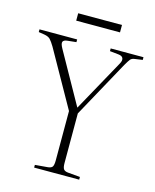

<svg xmlns="http://www.w3.org/2000/svg" viewBox="-131 -945 829 1029"><g transform="rotate(15 283.5 -430.0)"><path d="M159 0V-15L230 -21Q249 -23 255 -32.5Q261 -42 261 -68V-341L86 -652Q71 -677 60.5 -688Q50 -699 27 -703L-5 -708V-723H204V-708L156 -703Q135 -701 130.5 -690.5Q126 -680 140 -655L299 -371H300L458 -657Q469 -676 464 -688.5Q459 -701 438 -703L390 -708V-723H572V-708L530 -702Q513 -700 505.5 -691Q498 -682 483 -656L310 -341V-66Q310 -43 316 -33Q322 -23 341 -21L409 -15V0ZM173 -819V-860H416V-819Z"/></g></svg>

Font: Literata 60pt ExtraLight
Style: Regular
Weight: 250
Designer: Latin by Veronika Burian and Jose Scaglione. Greek by Irene Vlachou. Cyrillic by Vera Evstafieva.
Foundry: TypeTogether
Version: Version 3.103;gftools[0.9.29]